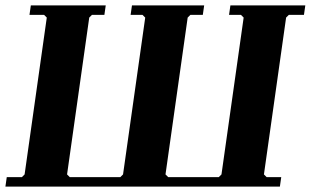

<svg xmlns="http://www.w3.org/2000/svg" viewBox="-23 -690 1149 710"><path d="M-3 0 2 -35H58L68 -45L150 -625L140 -635H86L91 -670H368L363 -635H317L307 -625L225 -45L235 -35H422L432 -45L514 -625L504 -635H460L465 -670H732L727 -635H681L671 -625L589 -45L599 -35H786L796 -45L878 -625L868 -635H824L829 -670H1106L1101 -635H1045L1035 -625L953 -45L963 -35H1017L1012 0Z"/></svg>

Font: Brygada 1918
Style: Italic
Weight: 400
Italic angle: -8°
Designer: Mateusz Machalski | Borys Kosmynka | Przemek Hoffer
Foundry: NIEPODLEGLA 2018
Version: Version 3.006